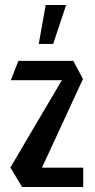

<svg xmlns="http://www.w3.org/2000/svg" viewBox="-20 -753 382 773"><path d="M24 -430V-431L54 -508H275L314 -435L149 -78H315V0H69L22 -78V-79L229 -430ZM136 -576 164 -733H246V-732L194 -576Z"/></svg>

Font: Foldit Thin
Style: Regular
Weight: 400
Version: Version 1.003